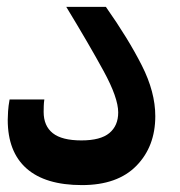

<svg xmlns="http://www.w3.org/2000/svg" viewBox="-20 -536 520 556"><path d="M217.3 0Q111.3 0 56.9 -48.1Q2.4 -96.2 2.4 -189Q2.4 -198.7 3.4 -214.1Q4.4 -229.5 7.8 -248H108.4Q106.9 -237.8 106.7 -229Q106.4 -220.2 106.4 -211.9Q106.4 -171.4 132.8 -150.4Q159.2 -129.4 215.8 -129.4Q271 -129.4 296.6 -150.6Q322.3 -171.9 322.3 -210.4Q322.3 -252.9 280 -330.3Q237.8 -407.7 171.9 -516.1H286.6Q351.6 -423.8 390.6 -346.7Q429.7 -269.5 429.7 -199.7Q429.7 -111.8 375 -55.9Q320.3 0 217.3 0Z"/></svg>

Font: Inter Semi Bold
Style: Regular
Weight: 600
Designer: Rasmus Andersson
Foundry: rsms
Version: Version 4.000;git-e0f93cc